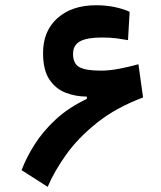

<svg xmlns="http://www.w3.org/2000/svg" viewBox="-20 -723 626 747"><path d="M165.5 3.9 64 -61Q82 -108.9 114 -159.9Q146 -210.9 195.8 -257.3Q245.6 -303.7 317.9 -338.4V-347.2Q274.9 -347.2 235.8 -362.1Q196.8 -377 172.1 -413.8Q147.5 -450.7 147.5 -517.1Q147.5 -602.1 203.4 -652.3Q259.3 -702.6 354.5 -702.6Q392.1 -702.6 425.8 -695.6Q459.5 -688.5 484.4 -677.2L478 -566.9Q460 -570.3 434.6 -573.7Q409.2 -577.1 376.5 -577.1Q318.8 -577.1 291.5 -562.3Q264.2 -547.4 264.2 -513.2Q264.2 -475.6 288.6 -461.9Q313 -448.2 372.6 -448.2Q406.7 -448.2 445.3 -455.8Q483.9 -463.4 518.6 -473.1L536.6 -343.8Q431.2 -304.2 357.7 -245.6Q284.2 -187 237.5 -121.6Q190.9 -56.2 165.5 3.9Z"/></svg>

Font: CaskaydiaCove NFP SemiBold
Style: Regular
Weight: 600
Designer: Aaron Bell
Foundry: Saja Typeworks
Version: Version 2111.001; VTT 6.35;Nerd Fonts 3.1.1